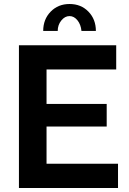

<svg xmlns="http://www.w3.org/2000/svg" viewBox="-20 -935 641 955"><path d="M567 -120.6V0H74.2V-710H558V-589.4H211.5V-418H510.7V-305.6H211.5V-120.6ZM325.9 -855Q302.5 -855 284.8 -832.9Q267.1 -810.8 267.1 -781.1H194.9Q194.9 -838.9 232 -877Q269.1 -915.1 325.9 -915.1Q383.2 -915.1 420 -877Q456.9 -838.9 456.9 -781.1H385.2Q382.2 -812.8 365.3 -833.9Q348.3 -855 325.9 -855Z"/></svg>

Font: Raleway Thin
Style: Regular
Weight: 100
Designer: Matt McInerney, Pablo Impallari, Rodrigo Fuenzalida
Foundry: Matt McInerney, Pablo Impallari, Rodrigo Fuenzalida
Version: Version 4.026